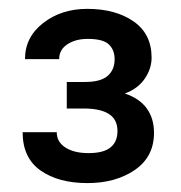

<svg xmlns="http://www.w3.org/2000/svg" viewBox="-20 -746 407 431"><path d="M30.8 -449.2H107.4Q107.4 -427.2 127 -414.8Q146.5 -402.3 178.7 -402.3Q212.4 -402.3 228 -415Q243.7 -427.7 243.7 -451.7Q243.7 -477.5 225.1 -489.7Q206.5 -502 170.9 -502.4H129.9V-562H170.9Q206.1 -562 221.7 -575.7Q237.3 -589.4 237.3 -612.8Q237.3 -634.3 224.1 -646.5Q210.9 -658.7 177.2 -658.7Q149.4 -658.7 131.1 -646.5Q112.8 -634.3 112.8 -613.3H36.1Q36.1 -662.6 76.9 -694.3Q117.7 -726.1 175.8 -726.1Q239.3 -726.1 279.8 -698Q320.3 -669.9 320.3 -616.7Q320.3 -591.8 304.9 -569.3Q289.6 -546.9 260.3 -536.1Q293.5 -524.9 309.6 -502.4Q325.7 -480 325.7 -447.8Q325.7 -394 282.7 -364.5Q239.7 -335 176.3 -335Q111.3 -335 71 -363.3Q30.8 -391.6 30.8 -449.2Z"/></svg>

Font: RobotoFlex
Style: Regular
Weight: 400
Designer: Berlow after Robertson
Foundry: Google
Version: Version 2.136